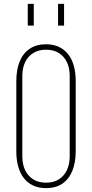

<svg xmlns="http://www.w3.org/2000/svg" viewBox="-20 -963 474 989"><path d="M217 6Q179 6 150.5 -7.5Q122 -21 102.5 -46Q83 -71 73.5 -106Q64 -141 64 -185V-544Q64 -603 81 -645.5Q98 -688 132.5 -711.5Q167 -735 217 -735Q255 -735 283.5 -721.5Q312 -708 331.5 -683Q351 -658 360.5 -623Q370 -588 370 -544V-185Q370 -127 353 -84Q336 -41 302 -17.5Q268 6 217 6ZM217 -22Q256 -22 283 -39Q310 -56 324.5 -86.5Q339 -117 339 -157V-572Q339 -613 324.5 -643Q310 -673 283 -690Q256 -707 217 -707Q179 -707 151.5 -690Q124 -673 109.5 -643Q95 -613 95 -572V-157Q95 -117 109.5 -86.5Q124 -56 151.5 -39Q179 -22 217 -22ZM123 -831V-943H154V-831ZM279 -831V-943H310V-831Z"/></svg>

Font: Hubot Sans Condensed ExtraLight
Style: Regular
Weight: 200
Width: 3
Designer: Deni Anggara
Foundry: GitHub, Inc., Subsidiary of Microsoft Corporation
Version: Version 2.000